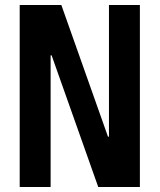

<svg xmlns="http://www.w3.org/2000/svg" viewBox="-20 -750 640 770"><path d="M59 0V-730H226L413 -202H417V-730H541V0H374L187 -528H183V0Z"/></svg>

Font: M PLUS Code Latin Expanded SemiBold
Style: Regular
Weight: 600
Width: 7
Designer: Coji Morishita
Foundry: UNDERFOREST DESIGN
Version: Version 1.002; ttfautohint (v1.8.3)